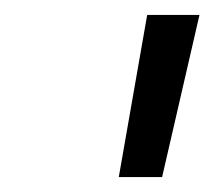

<svg xmlns="http://www.w3.org/2000/svg" viewBox="-20 -720 287 257"><path d="M177 -700H247L197 -483H139Z"/></svg>

Font: Overused Grotesk
Style: Italic
Weight: 400
Italic angle: -10°
Version: Version 0.003